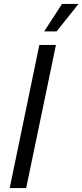

<svg xmlns="http://www.w3.org/2000/svg" viewBox="-20 -958 420 978"><path d="M29.4 0 180.4 -729H265L113.3 0ZM205 -798.1 295.9 -937.9H379.7L268.4 -798.1Z"/></svg>

Font: Mona Sans ExtraLight
Style: Italic
Weight: 200
Italic angle: -11.6951°
Designer: Deni Anggara
Foundry: GitHub
Version: Version 2.000